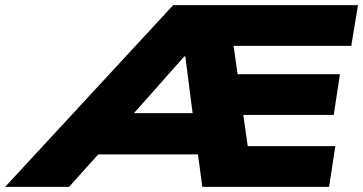

<svg xmlns="http://www.w3.org/2000/svg" viewBox="-119 -725 1409 745"><path d="M-99 0 553 -705H1270L1244 -547H720L781 -592L811 -380L747 -437H1200L1176 -279H758L817 -337L850 -102L782 -158H1182L1158 0H666L640 -194L695 -126H216L317 -187L149 0ZM596 -506 361 -241 338 -286H687L635 -235L600 -506Z"/></svg>

Font: Nunito Sans 10pt Expanded Black
Style: Italic
Weight: 900
Width: 7
Italic angle: -9°
Designer: Vernon Adams
Foundry: Vernon Adams
Version: Version 3.101;gftools[0.9.27]